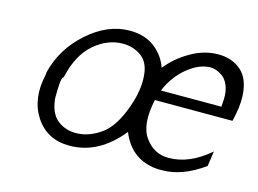

<svg xmlns="http://www.w3.org/2000/svg" viewBox="-74 -614 1004 748"><g transform="rotate(15 428.0 -240.0)"><path d="M94 -238V-245Q118 -345 198 -416Q278 -487 367 -487Q427 -487 467 -456.5Q507 -426 523 -379Q558 -424 612.5 -455.5Q667 -487 723 -487Q780 -487 816.5 -454.5Q853 -422 856 -352Q857 -307 843 -251H530Q507 -146 545 -96Q581 -47 639 -47Q723 -47 804 -117L795 -56Q709 6 628 6Q611 7 591 4Q498 -11 461 -104Q372 7 254 7Q163 7 116.5 -64.5Q70 -136 94 -238ZM164 -245Q155 -244 153.5 -198Q152 -152 154 -148Q161 -95 192 -71Q223 -47 265 -47Q319 -47 370 -85Q412 -117 441.5 -195.5Q471 -274 464 -337Q459 -386 427 -408.5Q395 -431 354 -431Q292 -431 238.5 -385Q185 -339 164 -245ZM543 -293H787Q787 -296 788 -308Q789 -320 789 -324Q790 -357 780 -380Q770 -403 755 -413Q740 -423 728.5 -426.5Q717 -430 708 -430Q662 -430 615 -391.5Q568 -353 543 -293Z"/></g></svg>

Font: Coval
Style: ExtraLight Italic
Weight: 200
Foundry: Context Ltd
Version: Version 001.000